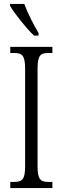

<svg xmlns="http://www.w3.org/2000/svg" viewBox="-20 -951 317 971"><path d="M152 -771H175V-784C152 -822 119 -886 103 -931H31V-921C51 -886 113 -807 152 -771ZM32 0H245V-31H226C185 -31 170 -43 170 -110V-604C170 -672 185 -683 226 -683H245V-714H32V-683H51C91 -683 107 -672 107 -604V-109C107 -42 91 -31 51 -31H32Z"/></svg>

Font: Noto Serif Tamil ExtraCondensed Light
Style: Italic
Weight: 300
Width: 2
Italic angle: -12°
Designer: Indian Type Foundry, Tom Grace, and the Monotype Design Team
Foundry: Monotype Imaging Inc.
Version: Version 2.003